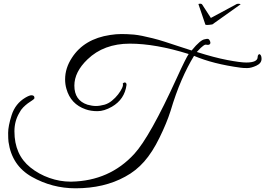

<svg xmlns="http://www.w3.org/2000/svg" viewBox="-20 -869 1434 1038"><path d="M1311 -531Q1373 -531 1373 -561Q1373 -568 1376.5 -572.5Q1380 -577 1383.5 -576Q1387 -575 1390.5 -569Q1394 -563 1394 -551Q1394 -527 1366 -514Q1338 -501 1316.5 -501Q1295 -501 1281 -503Q1132 -523 1029 -567Q994 -510 962 -436.5Q930 -363 902 -269Q881 -203 842 -124Q804 -46 759.5 4.5Q715 55 657 86Q543 149 388 149Q262 149 152 87Q44 26 26 -102Q25 -110 24.5 -122Q24 -134 24 -151Q24 -187 43 -247Q63 -309 117 -341Q139 -354 150 -354Q168 -354 166 -337Q162 -331 152 -325Q142 -319 130 -310Q118 -301 105.5 -288.5Q93 -276 84 -258Q58 -214 58 -159Q58 -33 144 36Q190 73 247 93Q304 113 361 113H366Q572 109 706 -37Q791 -130 936 -448Q961 -503 977 -535Q993 -567 1000 -577Q821 -633 682 -633Q541 -633 453 -548Q382 -480 382 -406Q382 -326 453 -303Q478 -296 498.5 -296Q519 -296 545 -303Q566 -309 585 -324.5Q604 -340 618 -358Q632 -376 639.5 -392Q647 -408 644 -416V-418Q652 -425 658 -422.5Q664 -420 664 -410Q654 -332 585 -292Q543 -268 507 -268Q471 -268 443 -278Q362 -306 339 -389Q332 -413 332 -440Q332 -501 369 -557Q435 -659 576 -680Q608 -685 637 -685Q666 -685 704 -682Q724 -680 749 -675Q774 -670 806 -662Q838 -654 870.5 -643.5Q903 -633 936 -622L1016 -596Q1065 -656 1089 -657Q1095 -659 1102 -659Q1111 -659 1116 -645Q1121 -631 1109 -627Q1104 -626 1100.5 -626.5Q1097 -627 1094 -627.5Q1091 -628 1087 -626.5Q1083 -625 1077 -620L1065 -610L1044 -588Q1138 -558 1209 -544.5Q1280 -531 1311 -531ZM1252 -843Q1259 -848 1265.5 -848.5Q1272 -849 1275.5 -848Q1279 -847 1280 -845Q1281 -843 1277 -843L1128 -737Q1090 -731 1090 -737L1054 -843Q1053 -844 1053 -846Q1053 -849 1062 -849Q1071 -849 1074 -843L1120 -772Z"/></svg>

Font: #9Slide05 Great Vibes
Style: Regular
Weight: 400
Designer: Robert E. Leuschke
Foundry: Robert E. Leuschke
Version: Version 1.001